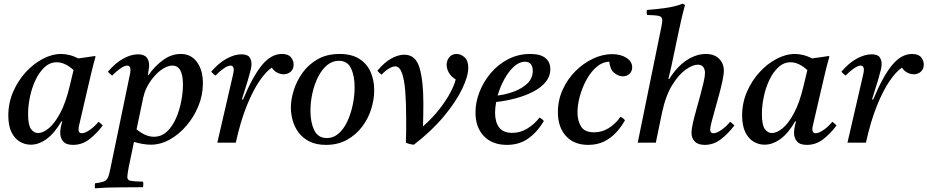

<svg xmlns="http://www.w3.org/2000/svg" viewBox="-20 -772 5019 1039"><path d="M146 11Q115 11 87 -5.5Q59 -22 42 -57Q25 -92 25 -147Q25 -215 51 -275Q77 -335 119 -381Q161 -427 211.5 -453.5Q262 -480 311 -480Q330 -480 354 -474.5Q378 -469 404 -456Q425 -459 447.5 -462Q470 -465 494 -469L497 -465Q485 -423 476 -385.5Q467 -348 458 -309L412 -111Q411 -104 408 -93Q405 -82 405 -72Q405 -63 409 -57Q413 -51 423 -51Q440 -51 466 -69Q492 -87 513 -113Q526 -104 536 -93Q502 -48 463 -18Q424 12 375 12Q338 12 322 -6.5Q306 -25 306 -53Q306 -80 317 -115H312Q275 -51 232.5 -20Q190 11 146 11ZM378 -393Q357 -412 334 -423.5Q311 -435 287 -435Q250 -435 221 -408Q192 -381 172 -338.5Q152 -296 142 -247.5Q132 -199 132 -155Q132 -95 148 -73.5Q164 -52 186 -52Q212 -52 243.5 -77.5Q275 -103 305.5 -159.5Q336 -216 358 -309Z M780 -365H783Q818 -415 863 -447.5Q908 -480 958 -480Q1014 -480 1046 -436Q1078 -392 1078 -321Q1078 -258 1054 -199Q1030 -140 989.5 -92.5Q949 -45 899 -17Q849 11 796 11Q776 11 752.5 7Q729 3 705 -4L676 135Q672 157 670.5 168.5Q669 180 669 186Q669 203 686.5 206.5Q704 210 754 211Q756 219 755.5 227.5Q755 236 754 241Q686 242 622 242Q558 242 494 247Q493 242 493 234Q493 226 494 220Q525 216 540.5 210.5Q556 205 563.5 189.5Q571 174 577 142L678 -345Q683 -365 684.5 -376Q686 -387 686 -393Q686 -417 668 -417Q654 -417 631.5 -401.5Q609 -386 587 -363Q580 -368 574.5 -373Q569 -378 564 -384Q604 -431 646.5 -454.5Q689 -478 726 -478Q760 -478 773.5 -461Q787 -444 787 -420Q787 -412 785.5 -401Q784 -390 780 -365ZM756 -248 719 -72Q742 -53 765.5 -42.5Q789 -32 813 -32Q854 -32 884 -60.5Q914 -89 933 -133Q952 -177 961 -225.5Q970 -274 970 -314Q970 -417 913 -417Q890 -417 865 -402Q840 -387 817.5 -362Q795 -337 779 -308Q763 -279 757 -250Q756 -249 756 -248Z M1256 0H1156L1238 -355Q1245 -384 1245 -393Q1245 -417 1227 -417Q1213 -417 1190.5 -401.5Q1168 -386 1146 -363Q1139 -368 1133.5 -373Q1128 -378 1123 -384Q1163 -431 1206 -454.5Q1249 -478 1286 -478Q1319 -478 1330 -462.5Q1341 -447 1341 -426Q1341 -413 1337 -395.5Q1333 -378 1321 -337L1289 -234L1295 -233Q1347 -358 1397 -419Q1447 -480 1505 -480Q1540 -480 1554.5 -462Q1569 -444 1569 -423Q1569 -398 1553 -384Q1537 -370 1515 -370Q1499 -370 1481 -378.5Q1463 -387 1451 -406Q1420 -386 1384 -333.5Q1348 -281 1314.5 -197.5Q1281 -114 1256 0Z M2005 -284Q2005 -233 1988.5 -181Q1972 -129 1939 -85.5Q1906 -42 1857 -15Q1808 12 1744 12Q1690 12 1653.5 -7Q1617 -26 1595 -56Q1573 -86 1563.5 -121.5Q1554 -157 1554 -190Q1554 -233 1569.5 -283Q1585 -333 1617 -378Q1649 -423 1699 -451.5Q1749 -480 1818 -480Q1883 -480 1924.5 -453.5Q1966 -427 1985.5 -382.5Q2005 -338 2005 -284ZM1899 -300Q1899 -362 1879.5 -402.5Q1860 -443 1814 -443Q1778 -443 1749.5 -419Q1721 -395 1701 -355Q1681 -315 1670.5 -267.5Q1660 -220 1660 -172Q1660 -110 1680.5 -67.5Q1701 -25 1748 -25Q1785 -25 1813 -50Q1841 -75 1860 -116Q1879 -157 1889 -205.5Q1899 -254 1899 -300Z M2176 0Q2178 -36 2178 -69.5Q2178 -103 2178 -134Q2178 -216 2173 -278.5Q2168 -341 2155 -377Q2142 -413 2118 -413Q2106 -413 2087 -402.5Q2068 -392 2045 -368Q2038 -373 2032.5 -378Q2027 -383 2022 -389Q2058 -433 2096 -454.5Q2134 -476 2168 -476Q2229 -476 2250 -406Q2271 -336 2271 -214Q2271 -185 2270.5 -150.5Q2270 -116 2269 -88Q2319 -132 2356 -179Q2393 -226 2416 -269Q2439 -312 2446 -342Q2420 -358 2408.5 -379.5Q2397 -401 2397 -421Q2397 -445 2411.5 -462.5Q2426 -480 2451 -480Q2474 -480 2494 -462Q2514 -444 2514 -405Q2514 -360 2481 -291Q2448 -222 2382.5 -143Q2317 -64 2220 11Q2212 11 2198 7.5Q2184 4 2176 0Z M2958 -398Q2958 -359 2933 -328.5Q2908 -298 2865.5 -276Q2823 -254 2771 -240Q2719 -226 2665 -220Q2659 -189 2659 -162Q2659 -112 2681 -82.5Q2703 -53 2752 -53Q2795 -53 2833 -76Q2871 -99 2900 -136Q2916 -127 2923 -117Q2889 -59 2840 -23.5Q2791 12 2723 12Q2644 12 2598.5 -35.5Q2553 -83 2553 -163Q2553 -219 2575 -275Q2597 -331 2636.5 -377.5Q2676 -424 2730.5 -452Q2785 -480 2849 -480Q2905 -480 2931.5 -458Q2958 -436 2958 -398ZM2673 -255Q2720 -261 2763.5 -277.5Q2807 -294 2835 -321.5Q2863 -349 2863 -389Q2863 -411 2853 -424.5Q2843 -438 2821 -438Q2790 -438 2761 -411.5Q2732 -385 2709 -343Q2686 -301 2673 -255Z M3163 12Q3086 12 3042.5 -36Q2999 -84 2999 -165Q2999 -230 3025 -287Q3051 -344 3094 -387Q3137 -430 3189 -454.5Q3241 -479 3292 -479Q3339 -479 3370 -459Q3401 -439 3401 -408Q3401 -387 3387 -373Q3373 -359 3350 -359Q3328 -359 3305 -376.5Q3282 -394 3277 -438Q3240 -437 3208.5 -410Q3177 -383 3154 -341Q3131 -299 3118 -252Q3105 -205 3105 -163Q3105 -120 3124 -88Q3143 -56 3195 -56Q3238 -56 3274.5 -79Q3311 -102 3338 -140Q3354 -132 3362 -121Q3343 -87 3315.5 -56.5Q3288 -26 3250.5 -7Q3213 12 3163 12Z M3562 -160 3529 0H3431L3557 -617Q3560 -631 3562 -643Q3564 -655 3564 -662Q3564 -681 3546.5 -685.5Q3529 -690 3481 -691Q3480 -698 3479.5 -704.5Q3479 -711 3480 -718Q3534 -722 3585.5 -729.5Q3637 -737 3674 -752L3687 -745Q3675 -702 3665 -657.5Q3655 -613 3645 -565L3613 -413L3597 -345H3602Q3643 -411 3695 -445.5Q3747 -480 3799 -480Q3846 -480 3871.5 -454Q3897 -428 3897 -390Q3897 -369 3889.5 -334Q3882 -299 3871 -258.5Q3860 -218 3849 -179.5Q3838 -141 3830.5 -111.5Q3823 -82 3823 -70Q3823 -63 3827 -57Q3831 -51 3841 -51Q3858 -51 3884 -69Q3910 -87 3931 -113Q3944 -104 3954 -93Q3920 -48 3880.5 -18Q3841 12 3794 12Q3757 12 3739.5 -6.5Q3722 -25 3722 -53Q3722 -73 3729.5 -106Q3737 -139 3748 -178Q3759 -217 3769.5 -256Q3780 -295 3787.5 -327Q3795 -359 3795 -377Q3795 -397 3785.5 -409.5Q3776 -422 3756 -422Q3729 -422 3691 -395.5Q3653 -369 3617.5 -311.5Q3582 -254 3562 -160Z M4117 11Q4086 11 4058 -5.5Q4030 -22 4013 -57Q3996 -92 3996 -147Q3996 -215 4022 -275Q4048 -335 4090 -381Q4132 -427 4182.5 -453.5Q4233 -480 4282 -480Q4301 -480 4325 -474.5Q4349 -469 4375 -456Q4396 -459 4418.5 -462Q4441 -465 4465 -469L4468 -465Q4456 -423 4447 -385.5Q4438 -348 4429 -309L4383 -111Q4382 -104 4379 -93Q4376 -82 4376 -72Q4376 -63 4380 -57Q4384 -51 4394 -51Q4411 -51 4437 -69Q4463 -87 4484 -113Q4497 -104 4507 -93Q4473 -48 4434 -18Q4395 12 4346 12Q4309 12 4293 -6.5Q4277 -25 4277 -53Q4277 -80 4288 -115H4283Q4246 -51 4203.5 -20Q4161 11 4117 11ZM4349 -393Q4328 -412 4305 -423.5Q4282 -435 4258 -435Q4221 -435 4192 -408Q4163 -381 4143 -338.5Q4123 -296 4113 -247.5Q4103 -199 4103 -155Q4103 -95 4119 -73.5Q4135 -52 4157 -52Q4183 -52 4214.5 -77.5Q4246 -103 4276.5 -159.5Q4307 -216 4329 -309Z M4666 0H4566L4648 -355Q4655 -384 4655 -393Q4655 -417 4637 -417Q4623 -417 4600.5 -401.5Q4578 -386 4556 -363Q4549 -368 4543.5 -373Q4538 -378 4533 -384Q4573 -431 4616 -454.5Q4659 -478 4696 -478Q4729 -478 4740 -462.5Q4751 -447 4751 -426Q4751 -413 4747 -395.5Q4743 -378 4731 -337L4699 -234L4705 -233Q4757 -358 4807 -419Q4857 -480 4915 -480Q4950 -480 4964.5 -462Q4979 -444 4979 -423Q4979 -398 4963 -384Q4947 -370 4925 -370Q4909 -370 4891 -378.5Q4873 -387 4861 -406Q4830 -386 4794 -333.5Q4758 -281 4724.5 -197.5Q4691 -114 4666 0Z"/></svg>

Font: Castoro
Style: Italic
Weight: 400
Italic angle: -11°
Designer: John Hudson with Paul Hanslow, assisted by Kaja Sojewska.
Foundry: Tiro Typeworks Ltd.
Version: Version 2.04